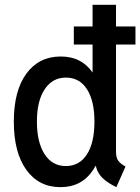

<svg xmlns="http://www.w3.org/2000/svg" viewBox="-20 -772 584 800"><path d="M464.8 7.8Q436 -6.3 417.5 -21.2Q398.9 -36.1 389.2 -54Q379.4 -71.8 377.4 -94.7L394 -80.1H355.5L376 -140.1V-407.2L355.5 -464.8H365.7V-752H463.4V-139.2Q463.4 -113.8 473.4 -101.3Q483.4 -88.9 502.9 -78.1ZM231.9 7.8Q141.6 7.8 89.6 -64.5Q37.6 -136.7 37.6 -265.1Q37.6 -393.6 89.8 -465.1Q142.1 -536.6 233.4 -536.6Q322.3 -536.6 369.4 -464.4Q416.5 -392.1 416.5 -265.6Q416.5 -138.2 368.9 -65.2Q321.3 7.8 231.9 7.8ZM254.4 -80.1Q311 -80.1 342.3 -128.9Q373.5 -177.7 373.5 -265.6Q373.5 -351.6 342.5 -400.1Q311.5 -448.7 254.4 -448.7Q198.7 -448.7 166.3 -400.1Q133.8 -351.6 133.8 -265.1Q133.8 -179.2 165.8 -129.6Q197.8 -80.1 254.4 -80.1ZM287.6 -586.4V-661.6H544.4V-586.4Z"/></svg>

Font: Reddit Sans Condensed Medium
Style: Regular
Weight: 500
Designer: Stephen Hutchings
Foundry: Reddit
Version: Version 1.014